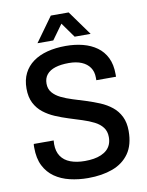

<svg xmlns="http://www.w3.org/2000/svg" viewBox="-95 -938 781 1017"><g transform="rotate(-10 295.0 -429.0)"><path d="M296 12Q245 12 198.5 1Q152 -10 117 -34.5Q82 -59 62 -98.5Q42 -138 42 -196Q42 -201 42 -206.5Q42 -212 43 -216H150Q150 -212 149.5 -206.5Q149 -201 149 -196Q149 -157 166.5 -131Q184 -105 217 -92.5Q250 -80 295 -80Q320 -80 342 -83.5Q364 -87 382.5 -95Q401 -103 414 -115Q427 -127 434 -144Q441 -161 441 -183Q441 -214 425 -235Q409 -256 381.5 -270Q354 -284 319.5 -295Q285 -306 248.5 -317.5Q212 -329 178 -343.5Q144 -358 116.5 -379.5Q89 -401 72.5 -433Q56 -465 56 -511Q56 -558 73.5 -593Q91 -628 123.5 -651.5Q156 -675 200.5 -686.5Q245 -698 299 -698Q349 -698 391.5 -687Q434 -676 466 -653Q498 -630 516 -593.5Q534 -557 534 -505V-491H428V-505Q428 -537 412.5 -559.5Q397 -582 368.5 -594Q340 -606 300 -606Q257 -606 227 -596.5Q197 -587 181 -567.5Q165 -548 165 -519Q165 -490 181.5 -470.5Q198 -451 225.5 -437.5Q253 -424 287 -413.5Q321 -403 357.5 -391.5Q394 -380 428.5 -365.5Q463 -351 490.5 -329Q518 -307 534 -274.5Q550 -242 550 -197Q550 -122 517.5 -76Q485 -30 428 -9Q371 12 296 12ZM155 -738 250 -870H346L441 -738H355L275 -850H321L240 -738Z"/></g></svg>

Font: Archivo SemiCondensed Medium
Style: Regular
Weight: 500
Width: 4
Designer: Hector Gatti
Foundry: Omnibus-Type
Version: Version 2.001